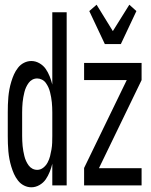

<svg xmlns="http://www.w3.org/2000/svg" viewBox="-20 -787 640 815"><path d="M425 -600 359 -740 390 -767 459 -655 529 -767 559 -740 493 -600ZM113 8Q97 8 82 0.5Q67 -7 56.5 -20.5Q46 -34 39.5 -48.5Q33 -63 28 -79.5Q23 -96 20 -112Q17 -128 15.5 -144.5Q14 -161 13.5 -177.5Q13 -194 13 -210V-310Q13 -326 13.5 -342.5Q14 -359 15.5 -375.5Q17 -392 20 -408Q23 -424 28 -440.5Q33 -457 39.5 -471.5Q46 -486 56.5 -499.5Q67 -513 82 -520.5Q97 -528 113 -528Q131 -528 147.5 -518.5Q164 -509 174 -494.5Q184 -480 191 -462.5Q198 -445 202 -428V-735H263V0H202V-92Q198 -75 191 -57.5Q184 -40 174 -25.5Q164 -11 147.5 -1.5Q131 8 113 8ZM581 0H337V-74L518 -447H337V-520H581V-447L400 -73H581ZM138 -66Q152 -66 163.5 -75Q175 -84 182 -97Q189 -110 192.5 -124Q196 -138 198.5 -152.5Q201 -167 201.5 -181.5Q202 -196 202 -210V-310Q202 -321 201.5 -331.5Q201 -342 200 -353Q199 -364 197 -374.5Q195 -385 192.5 -395.5Q190 -406 185.5 -416Q181 -426 174.5 -435Q168 -444 158 -449Q148 -454 138 -454Q127 -454 117.5 -449Q108 -444 101.5 -435Q95 -426 90.5 -416Q86 -406 83.5 -395.5Q81 -385 79 -374.5Q77 -364 76 -353Q75 -342 74.5 -331.5Q74 -321 74 -310V-210Q74 -199 74.5 -188.5Q75 -178 76 -167Q77 -156 79 -145.5Q81 -135 83.5 -124.5Q86 -114 90.5 -104Q95 -94 101.5 -85Q108 -76 117.5 -71Q127 -66 138 -66Z"/></svg>

Font: R Plex Mono
Style: Regular
Weight: 400
Monospace: yes
Designer: Belleve Invis
Foundry: Belleve Invis
Version: Version 31.8.0